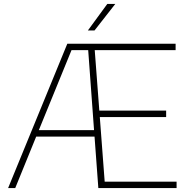

<svg xmlns="http://www.w3.org/2000/svg" viewBox="-20 -964 970 984"><path d="M516.5 -33H885V0H484L464.5 -264H165.5L58 0H21.5L325 -740H880V-707H465.5L489 -397H831.5V-364H491.5ZM179 -297H462L432 -707H346.5ZM430.5 -808 530 -944H571L464.5 -808Z"/></svg>

Font: Encode Sans Semi Expanded Thin
Style: Regular
Weight: 250
Width: 6
Designer: Multiple Designers
Foundry: Impallari Type
Version: Version 2.000